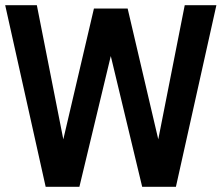

<svg xmlns="http://www.w3.org/2000/svg" viewBox="-22 -720 854 740"><path d="M154 0 -2 -700H120L222 -183L340 -687H470L588 -183L690 -700H812L656 0H526L405 -504L284 0Z"/></svg>

Font: Cabin Condensed
Style: Bold
Weight: 700
Width: 3
Designer: Pablo Impallari
Foundry: Pablo Impallari. http://www.impallari.com Igino Marini. http://www.ikern.com
Version: Version 3.001; ttfautohint (v1.8.3)